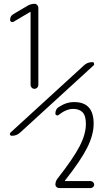

<svg xmlns="http://www.w3.org/2000/svg" viewBox="-20 -750 540 990"><path d="M265.6 202.1Q265.6 184.6 277.3 169.9Q358.4 66.4 390.6 3.9Q422.9 -58.6 422.9 -110.4Q422.9 -153.3 405.8 -170.9Q388.7 -188.5 357.4 -188.5Q321.3 -188.5 282.2 -157.2Q277.3 -153.3 271.5 -155.8Q265.6 -158.2 265.6 -164.1Q265.6 -187.5 283.2 -198.2Q323.2 -224.6 363.3 -223.6Q462.9 -223.6 462.9 -112.3Q462.9 -54.7 429.2 12.2Q395.5 79.1 314.5 181.6V182.6V183.6H447.3Q454.1 183.6 460 189.5Q465.8 195.3 465.8 202.1Q465.8 209 460 214.4Q454.1 219.7 447.3 219.7H285.2Q277.3 219.7 271.5 214.4Q265.6 209 265.6 202.1ZM137.7 -311.5V-686.5L136.7 -688.5H135.7L49.8 -637.7Q43 -634.8 37.6 -637.7Q32.2 -640.6 32.2 -648.4Q32.2 -668 49.8 -677.7L121.1 -719.7Q135.7 -729.5 158.2 -730.5Q166 -730.5 171.9 -724.1Q177.7 -717.8 177.7 -710V-311.5Q177.7 -303.7 171.9 -297.9Q166 -292 157.7 -292Q149.4 -292 143.6 -297.9Q137.7 -303.7 137.7 -311.5ZM41 -49.8Q34.2 -49.8 31.7 -55.7Q29.3 -61.5 35.2 -67.4L413.1 -413.1Q430.7 -429.7 457 -429.7Q462.9 -429.7 464.8 -423.3Q466.8 -417 462.9 -413.1L85 -67.4Q66.4 -49.8 41 -49.8Z"/></svg>

Font: Rounded Mgen+ 1m light
Style: Regular
Weight: 200
Designer: [Source Han Sans]
Ryoko NISHIZUKA  (kana & ideographs); Paul D. Hunt (Latin, Greek & Cyrillic); Wenlong ZHANG  (bopomofo
Version: Version 1.059.20150602